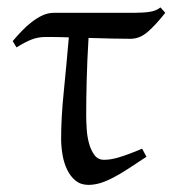

<svg xmlns="http://www.w3.org/2000/svg" viewBox="-20 -489 470 523"><path d="M378.9 -62Q351.1 -43.5 328.9 -29.1Q306.6 -14.6 287.8 -4.9Q269 4.9 252.7 9.8Q236.3 14.6 220.7 14.6Q200.2 14.6 186 3.2Q171.9 -8.3 163.1 -26.4Q154.3 -44.4 150.4 -66.9Q146.5 -89.4 146.5 -111.3Q146.5 -168 153.6 -238Q160.6 -308.1 167.5 -387.2Q154.8 -387.7 143.8 -387.9Q132.8 -388.2 124 -388.2H104Q84 -388.2 66.7 -381.6Q49.3 -375 24.9 -359.9L14.6 -377Q26.4 -391.1 39.6 -404.8Q52.7 -418.5 66.9 -429.4Q81.1 -440.4 96.2 -447.3Q111.3 -454.1 127 -454.1H345.7Q370.1 -454.1 387.9 -456.8Q405.8 -459.5 417 -468.8L430.2 -454.1Q405.3 -422.4 383.1 -402.8Q360.8 -383.3 335.4 -383.3Q314.5 -383.3 283.9 -384Q253.4 -384.8 221.2 -385.7Q217.3 -321.3 216.1 -269Q214.8 -216.8 214.8 -175.3Q214.8 -159.7 216.1 -138.7Q217.3 -117.7 222.4 -98.9Q227.5 -80.1 237.1 -66.9Q246.6 -53.7 263.7 -53.7Q272.9 -53.7 283 -55.4Q293 -57.1 305.2 -60.8Q317.4 -64.5 332.5 -70.1Q347.7 -75.7 367.2 -84Z"/></svg>

Font: Gentium Plus
Style: Regular
Weight: 400
Designer: J. Victor Gaultney, Annie Olsen, Iska Routamaa
Foundry: SIL International
Version: Version 1.510